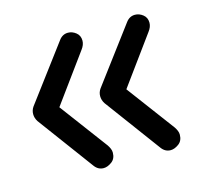

<svg xmlns="http://www.w3.org/2000/svg" viewBox="-71 -546 606 573"><g transform="rotate(-15 232.5 -259.0)"><path d="M390 -50Q373 -50 362 -65L235 -237Q228 -248 228 -260Q228 -272 235 -282L363 -453Q374 -468 391 -468Q404 -468 415.5 -459Q427 -450 427 -434Q427 -421 417 -408L304 -253L302 -269L419 -112Q423 -106 425.5 -100Q428 -94 428 -88Q428 -69 415 -59.5Q402 -50 390 -50ZM183 -50Q166 -50 155 -65L28 -237Q21 -248 21 -260Q21 -272 28 -282L156 -453Q167 -468 184 -468Q197 -468 208.5 -459Q220 -450 220 -434Q220 -421 210 -408L97 -253L95 -269L212 -112Q216 -106 218.5 -100Q221 -94 221 -88Q221 -69 208 -59.5Q195 -50 183 -50Z"/></g></svg>

Font: Quicksand Light Medium
Style: Regular
Weight: 500
Version: Version 3.006